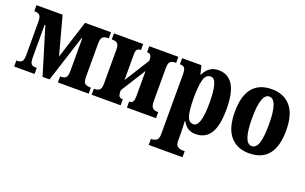

<svg xmlns="http://www.w3.org/2000/svg" viewBox="-88 -949 2503 1576"><g transform="rotate(20 1163.5 -161.0)"><path d="M14 0H192V-53H181Q155 -53 143.5 -66.5Q132 -80 132 -124V-408H138L262 0H323L454 -408H460V-124Q460 -80 446 -66.5Q432 -53 407 -53H396V0H665V-53H658Q625 -53 611 -66.5Q597 -80 597 -124V-412Q597 -456 612 -469.5Q627 -483 658 -483H665V-536H438L332 -203L242 -536H14V-483H23Q46 -483 60.5 -470Q75 -457 75 -414V-122Q75 -79 61.5 -66Q48 -53 26 -53H14Z M691 0H944V-53H938Q921 -53 912 -64Q903 -75 903 -107V-117L1040 -335V-112Q1040 -53 1007 -53H999V0H1253V-53H1243Q1218 -53 1203 -67.5Q1188 -82 1188 -125V-414Q1188 -457 1203 -470Q1218 -483 1243 -483H1253V-536H999V-483H1006Q1040 -483 1040 -433V-423L903 -205V-431Q903 -462 913 -472.5Q923 -483 939 -483H946V-536H691V-483H700Q725 -483 740 -470.5Q755 -458 755 -415V-121Q755 -78 740 -65.5Q725 -53 700 -53H691Z M1272 227H1567V174H1540Q1527 174 1507 163Q1487 152 1487 109V53Q1487 22 1485.5 -6.5Q1484 -35 1483 -58H1488Q1505 -26 1532 -7Q1559 12 1601 12Q1686 12 1729 -54.5Q1772 -121 1772 -266Q1772 -412 1728.5 -479Q1685 -546 1603 -546Q1555 -546 1524.5 -522Q1494 -498 1477 -461H1473L1455 -536H1286V-483H1290Q1312 -483 1325 -471Q1338 -459 1338 -413V109Q1338 152 1318 163Q1298 174 1284 174H1272ZM1557 -58Q1515 -58 1501 -110Q1487 -162 1487 -267Q1487 -364 1501.5 -419.5Q1516 -475 1559 -475Q1594 -475 1608.5 -420.5Q1623 -366 1623 -266Q1623 -58 1557 -58Z M2066 10Q2292 10 2292 -270Q2292 -411 2232 -480Q2172 -549 2069 -549Q1843 -549 1843 -270Q1843 -129 1902.5 -59.5Q1962 10 2066 10ZM2068 -53Q1994 -53 1994 -270Q1994 -485 2067 -485Q2142 -485 2142 -270Q2142 -164 2125.5 -108.5Q2109 -53 2068 -53Z"/></g></svg>

Font: Noto Serif ExtraCondensed Extra
Style: Regular
Weight: 800
Width: 3
Designer: Monotype Design Team
Foundry: Monotype Imaging Inc.
Version: Version 1.002